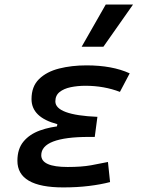

<svg xmlns="http://www.w3.org/2000/svg" viewBox="-20 -815 626 845"><path d="M258.3 9.8Q56.6 9.8 56.6 -107.4Q56.6 -159.7 83.3 -191.9Q109.9 -224.1 155.5 -240.7Q201.2 -257.3 258.3 -261.7L408.7 -300.8L397 -212.4H371.6Q318.8 -212.4 279.5 -207.3Q240.2 -202.1 214.1 -192.1Q188 -182.1 174.8 -167Q161.6 -151.9 161.6 -131.8Q161.6 -80.1 277.8 -80.1Q338.9 -80.1 380.6 -87.6Q422.4 -95.2 455.1 -102.1L464.4 -13.7Q423.3 -2.9 371.3 3.4Q319.3 9.8 258.3 9.8ZM222.2 -212.4 232.4 -268.6Q118.7 -298.3 118.7 -378.9Q118.7 -434.6 151.9 -467Q185.1 -499.5 240.2 -513.4Q295.4 -527.3 360.8 -527.3Q474.1 -527.3 550.8 -492.2L507.8 -410.6Q437.5 -437.5 356 -437.5Q321.3 -437.5 291 -431.2Q260.7 -424.8 242.2 -409.9Q223.6 -395 223.6 -368.7Q223.6 -338.9 270 -321.8Q316.4 -304.7 408.7 -300.8L397 -212.4ZM339.4 -609.4 445.3 -794.9H565.4L435.1 -609.4Z"/></svg>

Font: Cascadia Code PL
Style: Italic
Weight: 400
Italic angle: -10°
Monospace: yes
Designer: Aaron Bell
Foundry: Saja Typeworks
Version: Version 2404.023